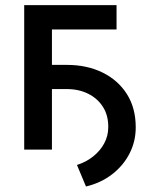

<svg xmlns="http://www.w3.org/2000/svg" viewBox="-20 -565 593 725"><path d="M117.2 -228.7V-320H231.9Q308.2 -320 367 -291.2Q425.8 -262.4 459.2 -209.7Q492.5 -157 492.5 -84.9Q492.9 -32.3 469.6 13.7Q446.4 59.7 403.9 92.7Q361.5 125.7 304.7 139.2L270.6 57.9Q304.7 47.2 331.3 26.1Q358 5 373.4 -23.4Q388.8 -51.8 388.8 -84.9Q389.2 -128.9 369 -161Q348.7 -193.2 313.2 -210.9Q277.7 -228.7 231.9 -228.7ZM420.1 -545.5V-453.8H176.1V0H71.4V-545.5Z"/></svg>

Font: InterMG Medium
Style: Regular
Weight: 500
Designer: Rasmus Andersson
Foundry: rsms
Version: Version 3.019;December 26, 2023;FontCreator 15.0.0.2955 64-b